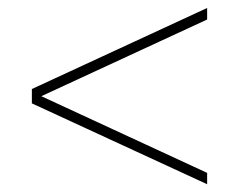

<svg xmlns="http://www.w3.org/2000/svg" viewBox="-20 -629 600 482"><path d="M60 -376.5V-405.5L500 -609V-580ZM500 -166.5 60 -369.5V-398.5L500 -195Z"/></svg>

Font: Bodoni Moda 9pt ExtraBold
Style: Regular
Weight: 800
Designer: Owen Earl
Foundry: indestructible type
Version: Version 2.005